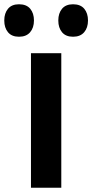

<svg xmlns="http://www.w3.org/2000/svg" viewBox="-55 -879 432 899"><path d="M357 -783Q357 -749 339 -728Q321 -707 287 -707Q253 -707 235.5 -728Q218 -749 218 -783Q218 -817 235.5 -838Q253 -859 287 -859Q322 -859 339.5 -838Q357 -817 357 -783ZM104 -783Q104 -749 86 -728Q68 -707 34 -707Q0 -707 -17.5 -728Q-35 -749 -35 -783Q-35 -817 -17.5 -838Q0 -859 34 -859Q69 -859 86.5 -838Q104 -817 104 -783ZM232 0H90V-630H232Z"/></svg>

Font: TypoPRO Sinkin Sans
Style: 600 SemiBold
Weight: 600
Designer: Keith Bates
Foundry: K-Type
Version: Sinkin Sans (version 1.0)  by Keith Bates   •   © 2014   www